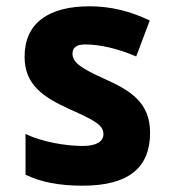

<svg xmlns="http://www.w3.org/2000/svg" viewBox="-20 -580 540 609"><path d="M242 9C389 9 456 -49 456 -159C456 -255 394 -293 311 -330C236 -364 210 -382 210 -410C210 -428 221 -439 250 -439C298 -439 353 -426 412 -401L455 -515C392 -545 331 -560 264 -560C134 -560 58 -507 58 -400C58 -311 117 -272 200 -234C286 -196 308 -182 308 -154C308 -132 287 -117 243 -117C190 -117 116 -129 61 -155V-26C108 -3 166 9 242 9Z"/></svg>

Font: Noto Sans Mono ExtraCondensed ExtraBold
Style: Regular
Weight: 800
Width: 2
Designer: Monotype Design Team
Foundry: Monotype Imaging Inc.
Version: Version 2.014